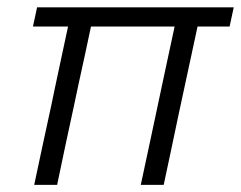

<svg xmlns="http://www.w3.org/2000/svg" viewBox="-20 -516 672 536"><path d="M75.5 0Q87 -55 98.5 -108Q110 -161 123 -221L133 -269Q143.5 -318.5 152.5 -360.5Q161.5 -402.5 170 -442H72L83.5 -495.5H632.5L621 -442H531.5L478 -193.5Q468.5 -147.5 458 -98.5Q447.5 -49.5 437 0H373Q381 -37 392 -88.5Q403 -140 414.5 -194Q426 -248 438.5 -307Q451 -365.5 467.5 -442H234Q226 -404.5 217.8 -366Q209.5 -327.5 200 -284.5L186 -218.5Q173.5 -161.5 162.2 -108.2Q151 -55 139.5 0Z"/></svg>

Font: Heraclito Light
Style: Italic
Weight: 300
Italic angle: -12°
Designer: Kostas Bartsokas (font) & Cristiano Sobral (main changes)
Foundry: Kostas Bartsokas (font) & Cristiano Sobral (main changes)
Version: Version 1.00;July 8, 2020;FontCreator 13.0.0.2655 64-bit